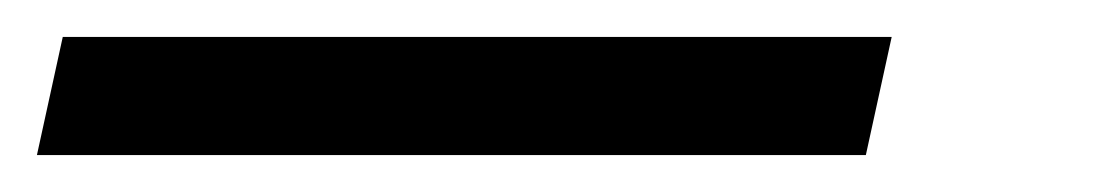

<svg xmlns="http://www.w3.org/2000/svg" viewBox="-34 -20 603 104"><path d="M-14 64 0 0H449L435 64Z"/></svg>

Font: Kanit Light
Style: Italic
Weight: 300
Italic angle: -12°
Designer: Katatrad Team
Foundry: CadsonDemak
Version: Version 2.000; ttfautohint (v1.8.3)